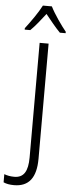

<svg xmlns="http://www.w3.org/2000/svg" viewBox="-134 -980 445 1196"><g transform="rotate(5 88.0 -382.0)"><path d="M140 -947H84C62 -903 15 -837 -16 -797V-788H19C49 -817 83 -861 111 -897C141 -860 174 -818 204 -788H240V-797C211 -832 162 -902 140 -947ZM2 183C95 183 140 124 140 5V-714H84V2C84 90 58 131 -1 131C-25 131 -46 127 -64 120V171C-47 179 -25 183 2 183Z"/></g></svg>

Font: Noto Sans Display SemiCondensed Light
Style: Regular
Weight: 300
Width: 4
Designer: Monotype Design Team
Foundry: Monotype Imaging Inc.
Version: Version 1.900